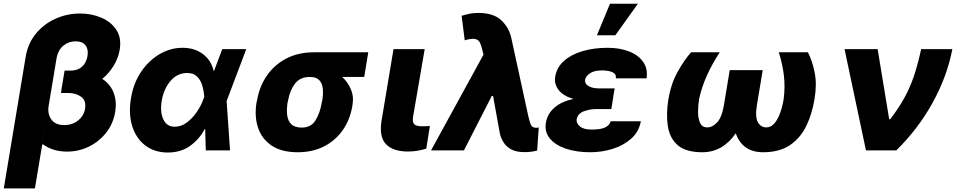

<svg xmlns="http://www.w3.org/2000/svg" viewBox="-45 -810 5154 1034"><path d="M386 -737.2Q448.2 -737.2 500.7 -714.8Q553.3 -692.5 581.9 -648.8Q610.4 -605.1 599.4 -540.8Q592.3 -498.2 567.8 -457.2Q543.3 -416.2 505.7 -385.3Q549 -357.2 566.9 -310.7Q584.9 -264.2 575.3 -207.7Q565 -143.8 526.8 -95.5Q488.6 -47.2 433.6 -20.4Q378.6 6.4 316.4 6.4Q280.9 6.4 248 -2.7Q215.2 -11.7 187.1 -32.7L182.5 -30.9L210.2 -198.5L143.1 204.5H-24.5L93.4 -505Q105.8 -577.4 148.8 -629.4Q191.8 -681.5 254.1 -709.3Q316.4 -737.2 386 -737.2ZM216.3 -235.4Q210.9 -194.6 232.4 -165.5Q253.9 -136.4 301.1 -136.4Q345.2 -136.4 376.2 -161.8Q407.3 -187.1 413 -224.8Q420.1 -268.8 391.7 -289.1Q363.3 -309.3 322.1 -309.3H283.4L286.2 -326.3H285.5L302.9 -429.7H332.4Q365.8 -429.7 385.7 -442.8Q405.5 -456 415 -474.4Q424.4 -492.9 426.1 -509.2Q432.2 -543.7 415.8 -565.5Q399.5 -587.4 361.9 -587.4Q324.2 -587.4 295.5 -563.4Q266.7 -539.4 258.9 -492.2Z M857.6 11.4Q786.9 11 737.6 -26.5Q688.2 -63.9 667.3 -130.1Q646.3 -196.4 660.5 -282Q674 -362.9 715.2 -423.8Q756.4 -484.7 814.8 -518.6Q873.2 -552.6 937.5 -552.6Q1004.3 -552.6 1048.8 -518.1Q1093.4 -483.7 1105.5 -427.9H1107.6L1152 -545.5H1281.2L1177.6 -271.3L1175.4 -266.3L1193.9 0H1063.2L1060 -114.7L1057.2 -114.3Q1028.1 -59.7 978.2 -24Q928.3 11.7 857.6 11.4ZM1055 -288.7Q1052.6 -321.7 1043.7 -351Q1034.8 -380.3 1015.6 -398.6Q996.4 -416.9 963.1 -416.9Q909.8 -416.9 873.2 -374.1Q836.6 -331.3 825.6 -265.6Q816.1 -204.9 835 -166.2Q854 -127.5 895.2 -127.5Q930.8 -127.5 961.6 -150.6Q992.5 -173.7 1015.6 -208.1Q1038.7 -242.5 1050.4 -276.3Z M1336.6 -258.5 1339.5 -269.9Q1351.9 -343.8 1391.9 -402.2Q1431.8 -460.6 1496.3 -494.5Q1560.7 -528.4 1646.3 -528.4H1938.2L1916.5 -395.6H1797.9Q1827.4 -368.3 1844.3 -329.9Q1861.2 -291.5 1853.7 -248.6L1852.3 -238.6Q1840.6 -166.9 1801.8 -110.6Q1763.1 -54.3 1701.2 -22.2Q1639.2 9.9 1558.2 9.9Q1472.7 9.9 1419.2 -25.2Q1365.8 -60.4 1345 -121.3Q1324.2 -182.2 1336.6 -258.5ZM1506.7 -269.9 1503.9 -258.5Q1497.9 -220.5 1501.6 -189.8Q1505.3 -159.1 1523.8 -141Q1542.3 -122.9 1580.3 -122.9Q1630 -122.9 1654.3 -162.3Q1678.6 -201.7 1687.9 -258.5L1690.7 -269.9Q1696.4 -304 1693.4 -332.6Q1690.3 -361.2 1674.4 -378.4Q1658.4 -395.6 1624.3 -395.6Q1570 -395.6 1542.6 -358.3Q1515.3 -321 1506.7 -269.9Z M2074.2 -545.5H2242.2L2179.7 -182.5Q2175.1 -152 2185.7 -141Q2196.4 -130 2226.6 -130Q2241.5 -130 2250.9 -130.5Q2260.3 -131 2270.2 -131.4L2250.7 -9.6Q2202.8 6 2152 6Q2072.8 6 2034.4 -32.7Q1996.1 -71.4 2009.6 -158.7Z M2779.5 9.2Q2735.1 9.2 2708.1 -5.5Q2681.1 -20.2 2667.1 -43Q2653.1 -65.7 2647.4 -88.8L2610.4 -293H2603.3L2453.5 0H2276.3L2558.9 -516L2555 -530.5Q2554.3 -533 2553.3 -538.4Q2547.6 -562.5 2540.3 -578.8Q2533 -595.2 2514.7 -599.8Q2496.4 -604.4 2457.7 -593L2441.1 -724.8Q2464.1 -732.2 2485.3 -736.3Q2506.4 -740.4 2530.9 -740.4Q2612.9 -740.4 2655 -700.5Q2697.1 -660.5 2708.8 -604.4L2800.1 -184.7Q2807.9 -150.2 2815.2 -136Q2822.4 -121.8 2843.4 -121.8Q2847.3 -121.8 2848.4 -122.2Q2849.4 -122.5 2856.5 -123.2L2847.7 0.7Q2839.1 3.6 2819.2 6.6Q2799.4 9.6 2779.5 9.2Z M3043 -277.3Q2988.6 -293 2963.4 -325.5Q2938.2 -358 2945 -396.7Q2953.1 -447.1 2992.2 -481.9Q3031.2 -516.7 3092.2 -534.6Q3153.1 -552.6 3227.3 -552.6Q3292.3 -552.6 3342.3 -533.2Q3392.4 -513.8 3418.5 -477.1Q3444.6 -440.3 3437.1 -388.1H3272Q3274.5 -411.9 3252.8 -421.3Q3231.2 -430.8 3196.4 -430.8Q3154.5 -430.8 3131.9 -415.1Q3109.4 -399.5 3106.2 -380.7Q3103 -359.4 3124.1 -346.6Q3145.2 -333.8 3183.9 -333.8H3265.3L3257.1 -286.2H3257.5L3247.2 -222.7H3165.8Q3131.7 -222.7 3099.1 -210.6Q3066.4 -198.5 3060.4 -166.9Q3057.9 -146.3 3077.8 -129.3Q3097.7 -112.2 3142.8 -112.2Q3190 -112.2 3214.1 -123.9Q3238.3 -135.7 3243.6 -157H3406.2Q3396.3 -100.9 3354.8 -63.7Q3313.2 -26.6 3254.6 -8.3Q3196 9.9 3133.9 9.9Q3059.7 9.9 3002.7 -9.2Q2945.7 -28.4 2916.2 -64.1Q2886.7 -99.8 2894.9 -148.8Q2902.7 -196.4 2940.3 -229.8Q2978 -263.1 3043 -277.3ZM3169.7 -620 3240.1 -789.8H3390.3L3268.8 -620Z M4149.1 -528.4H4306.1Q4329.2 -483.7 4342.2 -419.9Q4355.1 -356.2 4341.6 -277Q4328.1 -194.2 4296 -129.4Q4263.8 -64.6 4207.6 -27.3Q4151.3 9.9 4064.6 9.9Q3953.8 9.9 3917.3 -92Q3847.3 9.9 3736.5 9.9Q3649.5 9.9 3605.6 -27.5Q3561.8 -65 3551.7 -130Q3541.5 -195 3554.7 -277Q3568.5 -358.7 3603.7 -422.1Q3638.8 -485.4 3676.5 -528.4H3831Q3789.8 -465.2 3762.1 -403.6Q3734.4 -342 3719.8 -277Q3714.1 -240.1 3714.3 -204.9Q3714.5 -169.7 3725.9 -146.8Q3737.2 -123.9 3763.8 -123.9Q3792.3 -123.9 3817.6 -151.5Q3843 -179 3854 -246.1L3884.9 -432.2H4062.5L4031.6 -246.1Q4020.6 -179 4036.6 -151.5Q4052.6 -123.9 4082 -123.9Q4107.6 -123.9 4126.2 -146.3Q4144.9 -168.7 4157.1 -203.8Q4169.4 -239 4175.4 -277Q4183.9 -342 4176.5 -404.1Q4169 -466.3 4149.1 -528.4Z M4618.6 0 4503.2 -545.5H4681.5L4743.6 -168H4749.3Q4796.5 -230.1 4826.7 -285.3Q4856.9 -340.6 4877.5 -402.3Q4898.1 -464.1 4915.8 -545.5H5083.8Q5055.8 -399.1 4978.2 -258Q4900.6 -116.8 4782 0Z"/></svg>

Font: Inter UI Extra Bold
Style: Italic
Weight: 800
Italic angle: 9.39999°
Designer: Rasmus Andersson
Foundry: rsms
Version: 3.2;8d6f07862